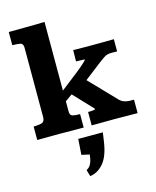

<svg xmlns="http://www.w3.org/2000/svg" viewBox="-133 -732 890 1098"><g transform="rotate(-15 312.0 -182.5)"><path d="M22.9 0V-79.6Q64.5 -80.6 76.9 -87.9Q89.4 -95.2 89.4 -118.7Q89.4 -119.1 89.4 -141.8Q89.4 -164.6 89.4 -201.2Q89.4 -237.8 89.4 -281.2Q89.4 -324.7 89.4 -368.4Q89.4 -412.1 89.4 -448.5Q89.4 -484.9 89.4 -506.8Q89.4 -528.8 89.4 -528.8Q89.4 -553.2 71.8 -556.9Q54.2 -560.5 25.4 -560.5V-638.7Q29.3 -638.7 45.9 -638.7Q62.5 -638.7 82.5 -638.9Q102.5 -639.2 117.2 -639.4Q131.8 -639.6 131.8 -639.6Q160.2 -639.6 184.8 -640.1Q209.5 -640.6 237.8 -641.6V-234.9L344.2 -317.9Q367.2 -335.9 386.2 -353.5Q405.3 -371.1 405.3 -373Q405.3 -375 394.8 -375.5Q384.3 -376 372.1 -376.2Q359.9 -376.5 353.5 -376.5L354.5 -443.4Q386.2 -442.9 410.2 -442.6Q434.1 -442.4 456.1 -442.4Q486.8 -442.4 518.8 -442.6Q550.8 -442.9 595.2 -443.4V-371.1Q595.2 -371.1 581.5 -371.3Q567.9 -371.6 564 -371.6Q548.8 -371.6 538.1 -368.9Q527.3 -366.2 515.9 -358.6Q504.4 -351.1 485.8 -336.9L383.3 -257.8L520.5 -115.2Q539.1 -93.8 554.4 -87.2Q569.8 -80.6 590.3 -79.6Q596.7 -79.6 603 -79.6Q609.4 -79.6 617.2 -79.6V0Q595.7 0 567.1 -0.2Q538.6 -0.5 514.4 -0.7Q490.2 -1 481.9 -1Q441.4 -1 409.9 -0.5Q378.4 0 345.2 0V-79.6Q352.1 -79.6 362.1 -79.8Q372.1 -80.1 374.5 -80.6Q387.2 -82 387.2 -85.9Q387.2 -88.9 383.5 -92.8Q379.9 -96.7 374.5 -101.6L280.3 -201.2L238.3 -171.4V-112.8Q238.3 -93.3 247.3 -86.7Q256.3 -80.1 297.9 -79.6V0Q269 0 229.7 -0.2Q190.4 -0.5 154.3 -1Q142.1 -1 125.5 -0.7Q108.9 -0.5 90.6 -0.5Q72.3 -0.5 54.7 -0.2Q37.1 0 22.9 0ZM262.2 277.8 251 239.3Q269 230 277.1 214.1Q285.2 198.2 287.8 182.4Q290.5 166.5 291.5 157.7L244.6 147.5L251 54.7H396.5L389.2 105.5Q377 191.4 342.3 231.9Q307.6 272.5 262.2 277.8Z"/></g></svg>

Font: Kameron
Style: Regular
Weight: 400
Designer: Vernon Adams
Foundry: Vernon Adams
Version: Version 1.100